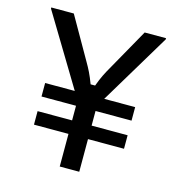

<svg xmlns="http://www.w3.org/2000/svg" viewBox="-99 -737 765 824"><g transform="rotate(15 283.5 -325.0)"><path d="M326.7 0H240V-294.2L28.3 -645V-650H128.3L235 -463.3Q245.8 -445 255.8 -424.6Q265.8 -404.2 276.7 -375H296.7Q307.5 -404.2 317.5 -424.6Q327.5 -445 338.3 -463.3L443.3 -650H538.3V-645L326.7 -292.5ZM486.7 -145H86.7V-205H486.7ZM486.7 -270H86.7V-330H486.7Z"/></g></svg>

Font: Familjen Grotesk Variable
Style: Regular
Weight: 400
Designer: Anders Wikstroem, Jonas Baeckman, Matilda Gysing, Kristian Moeller
Foundry: Familjen STHLM AB
Version: Version 2.000